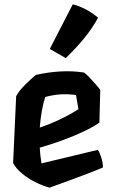

<svg xmlns="http://www.w3.org/2000/svg" viewBox="-20 -843 519 879"><path d="M429 -762Q403 -714 365.5 -668Q328 -622 281 -577L208 -619L313 -823Q342 -816 371 -801Q400 -786 429 -762ZM428 -157Q435 -148 443.5 -122Q452 -96 451 -76Q408 -58 361 -40.5Q314 -23 273.5 -8Q233 7 207 16Q176 8 142 -9Q108 -26 80 -49.5Q52 -73 40 -97L54 -403Q68 -428 93.5 -453.5Q119 -479 144 -500Q202 -513 257.5 -516Q313 -519 364 -511Q373 -506 388.5 -489.5Q404 -473 419 -456Q434 -439 439 -431L435 -282Q409 -263 365 -242Q321 -221 268 -201.5Q215 -182 162 -167Q163 -148 165 -130Q167 -112 170 -95ZM328 -408Q292 -413 258 -411Q224 -409 187 -399Q177 -368 171 -332Q165 -296 162 -259Q205 -273 252.5 -295.5Q300 -318 339 -343Z"/></svg>

Font: Langar
Style: Regular
Weight: 400
Designer: Alessia Mazzarella
Foundry: Typeland
Version: Version 1.001; ttfautohint (v1.8.3)